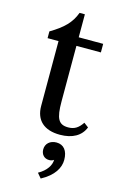

<svg xmlns="http://www.w3.org/2000/svg" viewBox="-135 -698 647 1016"><g transform="rotate(15 189.0 -190.0)"><path d="M100 -467V-112C100 -34 147 10 235 10C303 10 350 -17 369 -66L344 -85C322 -52 300 -39 267 -39C214 -39 198 -69 198 -163V-467H332V-514H198V-640H169C148 -583 111 -546 40 -504V-467ZM175 234 197 260C266 223 292 176 292 133C292 83 269 54 229 54C194 54 170 76 170 107C170 135 188 154 214 154C225 154 234 151 240 146C240 175 220 209 175 234Z"/></g></svg>

Font: Libre Baskerville
Style: Regular
Weight: 400
Designer: Pablo Impallari, Rodrigo Fuenzalida
Foundry: Pablo Impallari, Rodrigo Fuenzalida
Version: Version 1.051;Glyphs 3.2.3 (3260)